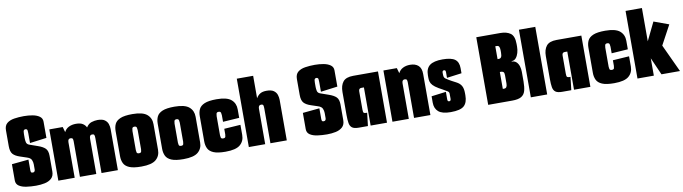

<svg xmlns="http://www.w3.org/2000/svg" viewBox="-32 -1176 6166 1734"><g transform="rotate(-10 3051.0 -309.0)"><path d="M196 10Q150 10 108 4Q66 -2 40 -19.5Q14 -37 14 -70V-219L168 -234V-136Q168 -126 171 -119Q174 -112 187 -112Q198 -112 203 -119Q208 -126 208 -136V-184Q208 -204 199.5 -224Q191 -244 160 -254L97 -275Q54 -289 34 -311.5Q14 -334 14 -384V-529Q14 -573 39.5 -594Q65 -615 106.5 -621.5Q148 -628 194 -628Q237 -628 275 -621Q313 -614 337.5 -596.5Q362 -579 362 -548V-399L208 -379V-469Q208 -498 202.5 -503.5Q197 -509 188 -509Q179 -509 173.5 -502Q168 -495 168 -467V-430Q168 -414 172 -394Q176 -374 198 -366L272 -340Q319 -324 340.5 -302.5Q362 -281 362 -234V-92Q362 -50 338 -28Q314 -6 276.5 2Q239 10 196 10Z M401 0V-470H524L538 -421Q552 -450 580.5 -464Q609 -478 646 -478Q687 -478 709 -463.5Q731 -449 740 -428Q760 -460 789 -469Q818 -478 844 -478Q888 -478 910 -462Q932 -446 939.5 -422.5Q947 -399 947 -377V0H797V-320Q797 -342 792.5 -350Q788 -358 774 -358Q761 -358 755 -350Q749 -342 749 -320V0H599V-326Q599 -343 594.5 -350.5Q590 -358 575 -358Q551 -358 551 -326V0Z M1163 5Q1090 5 1052.5 -11Q1015 -27 1001.5 -55.5Q988 -84 988 -120V-351Q988 -388 1001.5 -416Q1015 -444 1052.5 -460Q1090 -476 1163 -476Q1258 -476 1297 -442.5Q1336 -409 1336 -353V-118Q1336 -62 1297 -28.5Q1258 5 1163 5ZM1162 -117Q1180 -117 1183 -129Q1186 -141 1186 -150V-325Q1186 -333 1183 -347Q1180 -361 1162 -361Q1144 -361 1141 -347Q1138 -333 1138 -325V-150Q1138 -141 1141 -129Q1144 -117 1162 -117Z M1549 5Q1476 5 1438.5 -11Q1401 -27 1387.5 -55.5Q1374 -84 1374 -120V-351Q1374 -388 1387.5 -416Q1401 -444 1438.5 -460Q1476 -476 1549 -476Q1644 -476 1683 -442.5Q1722 -409 1722 -353V-118Q1722 -62 1683 -28.5Q1644 5 1549 5ZM1548 -117Q1566 -117 1569 -129Q1572 -141 1572 -150V-325Q1572 -333 1569 -347Q1566 -361 1548 -361Q1530 -361 1527 -347Q1524 -333 1524 -325V-150Q1524 -141 1527 -129Q1530 -117 1548 -117Z M1935 5Q1862 5 1824.5 -11Q1787 -27 1773.5 -55.5Q1760 -84 1760 -120V-351Q1760 -388 1773.5 -416Q1787 -444 1824.5 -460Q1862 -476 1935 -476Q2030 -476 2069 -442.5Q2108 -409 2108 -353V-275L1958 -265V-325Q1958 -333 1955 -347Q1952 -361 1934 -361Q1916 -361 1913 -347Q1910 -333 1910 -325V-150Q1910 -141 1913 -129Q1916 -117 1934 -117Q1952 -117 1955 -129Q1958 -141 1958 -150V-201L2108 -211V-118Q2108 -62 2069 -28.5Q2030 5 1935 5Z M2148 -627H2298V-421Q2312 -446 2334 -459.5Q2356 -473 2393 -473Q2437 -473 2459 -457Q2481 -441 2488.5 -417.5Q2496 -394 2496 -372V0H2346V-319Q2346 -337 2343 -347.5Q2340 -358 2323 -358Q2298 -358 2298 -326V0H2148Z M2864 10Q2818 10 2776 4Q2734 -2 2708 -19.5Q2682 -37 2682 -70V-219L2836 -234V-136Q2836 -126 2839 -119Q2842 -112 2855 -112Q2866 -112 2871 -119Q2876 -126 2876 -136V-184Q2876 -204 2867.5 -224Q2859 -244 2828 -254L2765 -275Q2722 -289 2702 -311.5Q2682 -334 2682 -384V-529Q2682 -573 2707.5 -594Q2733 -615 2774.5 -621.5Q2816 -628 2862 -628Q2905 -628 2943 -621Q2981 -614 3005.5 -596.5Q3030 -579 3030 -548V-399L2876 -379V-469Q2876 -498 2870.5 -503.5Q2865 -509 2856 -509Q2847 -509 2841.5 -502Q2836 -495 2836 -467V-430Q2836 -414 2840 -394Q2844 -374 2866 -366L2940 -340Q2987 -324 3008.5 -302.5Q3030 -281 3030 -234V-92Q3030 -50 3006 -28Q2982 -6 2944.5 2Q2907 10 2864 10Z M3157 0Q3115 0 3096 -14Q3077 -28 3072 -57.5Q3067 -87 3067 -133V-343Q3067 -402 3094 -436Q3121 -470 3188 -470H3415V0H3265V-350H3241Q3217 -350 3217 -322V-155Q3217 -130 3223.5 -125Q3230 -120 3243 -120H3254L3240 0Z M3465 -470H3588L3602 -421Q3616 -450 3644.5 -464.5Q3673 -479 3710 -479Q3758 -479 3785.5 -454.5Q3813 -430 3813 -377V0H3663V-326Q3663 -343 3658.5 -350.5Q3654 -358 3640 -358Q3615 -358 3615 -326V0H3465Z M3999 6Q3921 6 3887 -23.5Q3853 -53 3853 -106V-165L3987 -182V-114Q3987 -104 3990 -98.5Q3993 -93 4003 -93Q4018 -93 4018 -114Q4018 -147 4017.5 -162Q4017 -177 4000 -186Q3982 -197 3964 -207Q3946 -217 3928 -227Q3894 -247 3878 -264.5Q3862 -282 3857.5 -299Q3853 -316 3853 -333V-357Q3853 -420 3890 -448Q3927 -476 4007 -476Q4087 -476 4121 -451Q4155 -426 4155 -370V-323L4019 -305V-356Q4019 -366 4016 -371.5Q4013 -377 4003 -377Q3988 -377 3988 -356Q3988 -330 3990.5 -320.5Q3993 -311 4002 -303Q4007 -299 4028 -286Q4049 -273 4094 -250Q4126 -234 4140.5 -209Q4155 -184 4155 -140V-120Q4155 -55 4122 -24.5Q4089 6 3999 6Z M4343 0V-620H4563Q4621 -620 4656 -595Q4691 -570 4691 -496V-472Q4691 -443 4683 -415.5Q4675 -388 4659.5 -370Q4644 -352 4620 -352V-348Q4647 -348 4663.5 -331.5Q4680 -315 4687 -290.5Q4694 -266 4694 -241V-153Q4694 -101 4684.5 -67Q4675 -33 4647 -16.5Q4619 0 4563 0ZM4498 -392H4510Q4524 -392 4531.5 -403.5Q4539 -415 4539 -444V-463Q4539 -485 4533.5 -497.5Q4528 -510 4511 -510H4498ZM4498 -119H4512Q4539 -119 4539 -162V-238Q4539 -261 4530 -267.5Q4521 -274 4510 -274H4498Z M4734 -620H4884V0H4734Z M5022 0Q4980 0 4961 -14Q4942 -28 4937 -57.5Q4932 -87 4932 -133V-343Q4932 -402 4959 -436Q4986 -470 5053 -470H5280V0H5130V-350H5106Q5082 -350 5082 -322V-155Q5082 -130 5088.5 -125Q5095 -120 5108 -120H5119L5105 0Z M5499 5Q5426 5 5388.5 -11Q5351 -27 5337.5 -55.5Q5324 -84 5324 -120V-351Q5324 -388 5337.5 -416Q5351 -444 5388.5 -460Q5426 -476 5499 -476Q5594 -476 5633 -442.5Q5672 -409 5672 -353V-275L5522 -265V-325Q5522 -333 5519 -347Q5516 -361 5498 -361Q5480 -361 5477 -347Q5474 -333 5474 -325V-150Q5474 -141 5477 -129Q5480 -117 5498 -117Q5516 -117 5519 -129Q5522 -141 5522 -150V-201L5672 -211V-118Q5672 -62 5633 -28.5Q5594 5 5499 5Z M5712 0V-620H5862V-315L5943 -482L6080 -432L5984 -254L6102 0H5932L5862 -159V0Z"/></g></svg>

Font: Smooch Sans Black
Style: Regular
Weight: 900
Designer: Robert E. Leuschke
Foundry: Robert E. Leuschke
Version: Version 1.010; ttfautohint (v1.8.3)